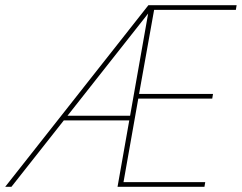

<svg xmlns="http://www.w3.org/2000/svg" viewBox="-28 -720 932 740"><path d="M-8 0 544 -700H884L881 -682H566L508 -358H793L790 -340H505L448 -18H763L760 0H425L543 -668L16 0ZM203 -256 216 -274H482L478 -256Z"/></svg>

Font: DM Sans 24pt Thin
Style: Italic
Weight: 250
Italic angle: -10°
Designer: Colophon Foundry, Jonny Pinhorn
Foundry: Colophon Foundry
Version: Version 4.004;gftools[0.9.30]